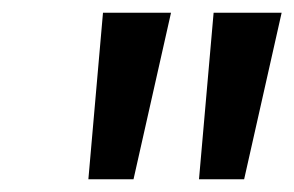

<svg xmlns="http://www.w3.org/2000/svg" viewBox="-20 -792 463 302"><path d="M190 -510H119L142 -772H249ZM364 -510H293L316 -772H423Z"/></svg>

Font: Bitter Pro SemiBold
Style: Italic
Weight: 600
Italic angle: -9°
Designer: Sol Matas, and Bitter project Authors
Foundry: Sol Matas
Version: Version 1.010